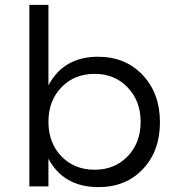

<svg xmlns="http://www.w3.org/2000/svg" viewBox="-20 -762 716 785"><path d="M100 0V-742H178V-413Q240 -530 381 -530Q493 -530 563.5 -455Q634 -380 634 -262Q634 -145 564.5 -71Q495 3 383 3Q240 3 178 -113V0ZM367 -68Q449 -68 502 -123Q555 -178 555 -264Q555 -349 502 -404.5Q449 -460 367 -460Q284 -460 231 -405Q178 -350 178 -264Q178 -178 231 -123Q284 -68 367 -68Z"/></svg>

Font: Trueno
Style: Lt
Weight: 300
Designer: Julieta Ulanovsky
Foundry: Julieta Ulanovsky
Version: Version 3.001b